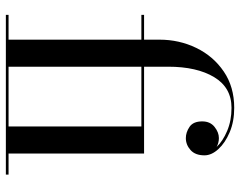

<svg xmlns="http://www.w3.org/2000/svg" viewBox="-100 -700 800 639"><g transform="rotate(90 299.5 -380.0)"><path d="M29 -9H111.5V-451H29V-460H111.5V-511.5Q111.5 -577 139 -633.8Q166.5 -690.5 217.5 -725.2Q268.5 -760 338.5 -760Q384 -760 419.5 -745Q455 -730 475.8 -707.2Q496.5 -684.5 496.5 -661Q496.5 -630.5 479 -614.8Q461.5 -599 439 -599Q420 -599 401.8 -611.2Q383.5 -623.5 383.5 -653.5Q383.5 -680 401.8 -694.5Q420 -709 439 -709Q454.5 -709 468.5 -701.5Q449.5 -722 415.2 -736.5Q381 -751 338.5 -751Q271 -751 236.2 -693.2Q201.5 -635.5 201.5 -540V-460H490.5V-9H560.5V0H29ZM400.5 -451H201.5V-9H400.5Z"/></g></svg>

Font: Bodoni* 24pt
Style: Regular
Weight: 400
Version: Version 2.3